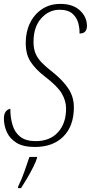

<svg xmlns="http://www.w3.org/2000/svg" viewBox="-26 -744 466 985"><path d="M153 10Q93 10 58.5 -11.5Q24 -33 9 -66.5Q-6 -100 -6 -136Q-6 -160 4 -172Q14 -184 27 -186Q27 -140 38.5 -102Q50 -64 78.5 -42Q107 -20 157 -20Q230 -20 271.5 -65.5Q313 -111 313 -187Q313 -227 290.5 -265Q268 -303 202 -353Q156 -389 131 -427Q106 -465 106 -524Q106 -581 128 -626Q150 -671 190 -697.5Q230 -724 284 -724Q348 -724 384 -690.5Q420 -657 420 -611Q420 -572 382 -572Q383 -597 375.5 -625.5Q368 -654 345.5 -674Q323 -694 280 -694Q225 -694 185.5 -650Q146 -606 146 -529Q146 -495 156 -470.5Q166 -446 187.5 -423.5Q209 -401 243 -375Q298 -331 325.5 -288.5Q353 -246 353 -194Q353 -98 299.5 -44Q246 10 153 10ZM67 213Q83 181 98.5 138Q114 95 125 61H164V66Q160 82 145 112Q130 142 112 172.5Q94 203 82 221H66Z"/></svg>

Font: Noto Serif ExtraCondensed ExtraLight
Style: Italic
Weight: 200
Width: 2
Italic angle: -12°
Designer: Monotype Design Team
Foundry: Monotype Imaging Inc.
Version: Version 2.014; ttfautohint (v1.8.4.7-5d5b)